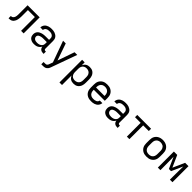

<svg xmlns="http://www.w3.org/2000/svg" viewBox="499 -2359 4402 4402"><g transform="rotate(45 2700.0 -158.0)"><path d="M22 0V-74Q37 -74 51.5 -77.5Q66 -81 77.5 -91Q89 -101 97 -114Q105 -127 109.5 -141Q114 -155 116 -170Q118 -185 119 -200Q120 -215 120 -230Q120 -245 120 -260Q120 -265 120 -270.5Q120 -276 120 -281V-520H512V0H429V-447H203V-279Q203 -279 203 -278.5Q203 -278 203 -278V-277Q203 -254 202.5 -230Q202 -206 199.5 -182Q197 -158 192 -134.5Q187 -111 177 -89Q167 -67 151.5 -48.5Q136 -30 115 -18Q94 -6 70 -3Q46 0 22 0Z M851 8Q851 8 851 8Q851 8 850 8Q829 8 807.5 5Q786 2 766.5 -6Q747 -14 730 -27.5Q713 -41 701.5 -59Q690 -77 685 -98.5Q680 -120 680 -141Q680 -169 689 -195.5Q698 -222 717 -242Q736 -262 760.5 -274.5Q785 -287 812 -294.5Q839 -302 866.5 -304.5Q894 -307 921 -307H1029V-355Q1029 -371 1025 -386Q1021 -401 1011 -413Q1001 -425 987.5 -433.5Q974 -442 959.5 -446.5Q945 -451 929.5 -452.5Q914 -454 899 -454Q877 -454 855 -450.5Q833 -447 813.5 -436.5Q794 -426 781.5 -407.5Q769 -389 769 -367Q769 -367 769 -367Q769 -367 769 -367H686Q686 -367 686 -367Q686 -367 686 -367Q686 -392 694.5 -416Q703 -440 718.5 -459.5Q734 -479 755 -492.5Q776 -506 800 -514Q824 -522 849 -525Q874 -528 899 -528Q925 -528 950.5 -525Q976 -522 1000.5 -513Q1025 -504 1047 -489Q1069 -474 1084 -453Q1099 -432 1105.5 -406.5Q1112 -381 1112 -355V-104Q1112 -97 1114.5 -89Q1117 -81 1122.5 -75.5Q1128 -70 1135.5 -68Q1143 -66 1151 -66H1168V8H1151Q1129 8 1107.5 3Q1086 -2 1068.5 -15.5Q1051 -29 1041 -49Q1031 -69 1030 -91Q1018 -66 999 -46.5Q980 -27 956 -14.5Q932 -2 905 3Q878 8 851 8ZM882 -65Q900 -65 918 -68Q936 -71 953 -77Q970 -83 985 -94Q1000 -105 1010.5 -120Q1021 -135 1025 -153Q1029 -171 1029 -189V-234H921Q905 -234 888 -233Q871 -232 855 -228.5Q839 -225 823 -220Q807 -215 793 -205.5Q779 -196 771 -181Q763 -166 763 -150Q763 -129 774 -111Q785 -93 802.5 -82.5Q820 -72 840.5 -68.5Q861 -65 882 -65Z M1299 215V141H1348Q1363 141 1377 138Q1391 135 1401.5 125Q1412 115 1418 102Q1424 89 1429 75Q1429 74 1429 74Q1429 74 1429 74L1457 -3L1358 -277L1270 -520H1357L1500 -109L1643 -520H1730L1507 99Q1501 116 1494 132.5Q1487 149 1476 163.5Q1465 178 1450.5 189Q1436 200 1419 206Q1402 212 1384 213.5Q1366 215 1348 215Z M1888 215V-520H1971V-424Q1981 -448 1997 -468.5Q2013 -489 2034.5 -503Q2056 -517 2081.5 -522.5Q2107 -528 2132 -528Q2160 -528 2186.5 -522Q2213 -516 2236 -501Q2259 -486 2276 -464Q2293 -442 2303 -416.5Q2313 -391 2316.5 -364Q2320 -337 2320 -310V-210Q2320 -183 2316.5 -156Q2313 -129 2303 -103.5Q2293 -78 2276 -56Q2259 -34 2236 -19Q2213 -4 2186.5 2Q2160 8 2132 8Q2107 8 2081.5 2.5Q2056 -3 2034.5 -17Q2013 -31 1997 -51.5Q1981 -72 1971 -96V215ZM2101 -65Q2120 -65 2138.5 -69Q2157 -73 2173.5 -82Q2190 -91 2203 -105.5Q2216 -120 2223.5 -137Q2231 -154 2234 -172.5Q2237 -191 2237 -210V-310Q2237 -329 2234 -347.5Q2231 -366 2223.5 -383Q2216 -400 2203 -414.5Q2190 -429 2173.5 -438Q2157 -447 2138.5 -451Q2120 -455 2101 -455Q2082 -455 2064 -451Q2046 -447 2030 -437.5Q2014 -428 2002 -413.5Q1990 -399 1983 -382Q1976 -365 1973.5 -346.5Q1971 -328 1971 -310V-210Q1971 -192 1973.5 -173.5Q1976 -155 1983 -138Q1990 -121 2002 -106.5Q2014 -92 2030 -82.5Q2046 -73 2064 -69Q2082 -65 2101 -65Z M2702 8Q2673 8 2643.5 3Q2614 -2 2587.5 -15Q2561 -28 2539.5 -48.5Q2518 -69 2504.5 -95.5Q2491 -122 2485.5 -151Q2480 -180 2480 -210V-310Q2480 -339 2485 -368.5Q2490 -398 2503.5 -424Q2517 -450 2538.5 -471Q2560 -492 2586 -505Q2612 -518 2641.5 -523Q2671 -528 2700 -528Q2729 -528 2758.5 -523Q2788 -518 2814 -505Q2840 -492 2861.5 -471Q2883 -450 2896.5 -424Q2910 -398 2915 -368.5Q2920 -339 2920 -310V-223H2563V-210Q2563 -191 2566 -172Q2569 -153 2577 -136Q2585 -119 2598.5 -104.5Q2612 -90 2628.5 -81.5Q2645 -73 2664 -69.5Q2683 -66 2702 -66Q2724 -66 2745 -69Q2766 -72 2785.5 -81Q2805 -90 2819 -107Q2833 -124 2835 -146H2918Q2916 -121 2906.5 -98Q2897 -75 2881 -56.5Q2865 -38 2844 -25Q2823 -12 2799.5 -4.5Q2776 3 2751.5 5.5Q2727 8 2702 8ZM2563 -297H2837V-310Q2837 -329 2834 -347.5Q2831 -366 2823 -383.5Q2815 -401 2802.5 -415Q2790 -429 2773 -438Q2756 -447 2737.5 -451Q2719 -455 2700 -455Q2681 -455 2662.5 -451Q2644 -447 2627 -438Q2610 -429 2597.5 -415Q2585 -401 2577 -383.5Q2569 -366 2566 -347.5Q2563 -329 2563 -310Z M3251 8Q3251 8 3251 8Q3251 8 3250 8Q3229 8 3207.5 5Q3186 2 3166.5 -6Q3147 -14 3130 -27.5Q3113 -41 3101.5 -59Q3090 -77 3085 -98.5Q3080 -120 3080 -141Q3080 -169 3089 -195.5Q3098 -222 3117 -242Q3136 -262 3160.5 -274.5Q3185 -287 3212 -294.5Q3239 -302 3266.5 -304.5Q3294 -307 3321 -307H3429V-355Q3429 -371 3425 -386Q3421 -401 3411 -413Q3401 -425 3387.5 -433.5Q3374 -442 3359.5 -446.5Q3345 -451 3329.5 -452.5Q3314 -454 3299 -454Q3277 -454 3255 -450.5Q3233 -447 3213.5 -436.5Q3194 -426 3181.5 -407.5Q3169 -389 3169 -367Q3169 -367 3169 -367Q3169 -367 3169 -367H3086Q3086 -367 3086 -367Q3086 -367 3086 -367Q3086 -392 3094.5 -416Q3103 -440 3118.5 -459.5Q3134 -479 3155 -492.5Q3176 -506 3200 -514Q3224 -522 3249 -525Q3274 -528 3299 -528Q3325 -528 3350.5 -525Q3376 -522 3400.5 -513Q3425 -504 3447 -489Q3469 -474 3484 -453Q3499 -432 3505.5 -406.5Q3512 -381 3512 -355V-104Q3512 -97 3514.5 -89Q3517 -81 3522.5 -75.5Q3528 -70 3535.5 -68Q3543 -66 3551 -66H3568V8H3551Q3529 8 3507.5 3Q3486 -2 3468.5 -15.5Q3451 -29 3441 -49Q3431 -69 3430 -91Q3418 -66 3399 -46.5Q3380 -27 3356 -14.5Q3332 -2 3305 3Q3278 8 3251 8ZM3282 -65Q3300 -65 3318 -68Q3336 -71 3353 -77Q3370 -83 3385 -94Q3400 -105 3410.5 -120Q3421 -135 3425 -153Q3429 -171 3429 -189V-234H3321Q3305 -234 3288 -233Q3271 -232 3255 -228.5Q3239 -225 3223 -220Q3207 -215 3193 -205.5Q3179 -196 3171 -181Q3163 -166 3163 -150Q3163 -129 3174 -111Q3185 -93 3202.5 -82.5Q3220 -72 3240.5 -68.5Q3261 -65 3282 -65Z M3859 0V-447H3676V-520H4124V-446H3941V0Z M4500 8Q4471 8 4441.5 3Q4412 -2 4386 -15Q4360 -28 4338.5 -49Q4317 -70 4303.5 -96Q4290 -122 4285 -151.5Q4280 -181 4280 -210V-310Q4280 -339 4285 -368.5Q4290 -398 4303.5 -424Q4317 -450 4338.5 -471Q4360 -492 4386.5 -505Q4413 -518 4442 -524.5Q4471 -531 4500 -531Q4529 -531 4558 -524.5Q4587 -518 4613.5 -505Q4640 -492 4661.5 -471Q4683 -450 4696.5 -424Q4710 -398 4715 -368.5Q4720 -339 4720 -310V-210Q4720 -181 4715 -151.5Q4710 -122 4696.5 -96Q4683 -70 4661.5 -49Q4640 -28 4614 -15Q4588 -2 4558.5 3Q4529 8 4500 8ZM4500 -66Q4519 -66 4537.5 -69.5Q4556 -73 4573 -82Q4590 -91 4602.5 -105Q4615 -119 4623 -136.5Q4631 -154 4634 -172.5Q4637 -191 4637 -210V-310Q4637 -329 4634 -348Q4631 -367 4623 -384Q4615 -401 4602 -415.5Q4589 -430 4572 -438.5Q4555 -447 4536 -451Q4517 -455 4498 -455Q4479 -455 4460.5 -451Q4442 -447 4426 -437.5Q4410 -428 4397 -414Q4384 -400 4376.5 -383Q4369 -366 4366 -347.5Q4363 -329 4363 -310V-210Q4363 -191 4366 -172.5Q4369 -154 4377 -136.5Q4385 -119 4397.5 -105Q4410 -91 4427 -82Q4444 -73 4462.5 -69.5Q4481 -66 4500 -66Z M4863 0V-520H4972L5100 -234L5228 -520H5337V0H5254V-104Q5254 -186 5255.5 -267.5Q5257 -349 5258 -431L5135 -156H5065L4942 -431Q4943 -349 4944.5 -267.5Q4946 -186 4946 -104V0Z"/></g></svg>

Font: Iosevka Meiseki Sans
Style: Regular
Weight: 400
Monospace: yes
Designer: Belleve Invis
Foundry: Belleve Invis
Version: Version 11.2.6; ttfautohint (v1.8.4)